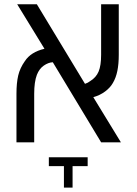

<svg xmlns="http://www.w3.org/2000/svg" viewBox="-20 -650 628 877"><path d="M93.8 -371.1Q121.1 -412.6 183.1 -427.2L58.6 -630.4H148.4L368.2 -267.1Q381.8 -271.5 391.6 -279.3Q418.9 -295.9 430.4 -323.2Q441.9 -350.6 441.9 -399.9V-630.4H522.5V-399.9Q522.5 -357.9 516.1 -326.4Q509.8 -294.9 495.6 -271Q483.4 -249.5 460.2 -232.2Q437 -214.8 406.2 -206.1L532.2 0H441.9L221.2 -365.7Q200.7 -364.7 179.9 -350.3Q159.2 -335.9 148.4 -308.1Q136.2 -275.9 136.2 -221.7V0H55.2V-221.7Q55.2 -271 63.2 -305.2Q71.3 -339.4 93.8 -371.1ZM272 108.9H203.1V68.4H380.4V108.9H311.5V207H272Z"/></svg>

Font: Viking Open Sans
Style: Regular
Weight: 400
Foundry: Ascender Corporation
Version: Version 2.001